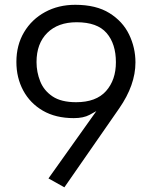

<svg xmlns="http://www.w3.org/2000/svg" viewBox="-20 -762 648 820"><path d="M255 38 187 0 391.5 -287.5Q388.5 -285.5 362.5 -271.5Q336.5 -257.5 295 -257.5Q218 -257.5 163.2 -289.2Q108.5 -321 79.2 -375.5Q50 -430 50 -497.5Q50 -569.5 82.8 -624.5Q115.5 -679.5 172.5 -710.5Q229.5 -741.5 301.5 -741.5Q390.5 -741.5 447.2 -706.2Q504 -671 531.2 -614.8Q558.5 -558.5 558.5 -495.5Q558.5 -399 489 -299ZM305 -325.5Q390.5 -325.5 432.8 -373Q475 -420.5 475 -496Q475 -575 435.2 -621Q395.5 -667 307.5 -667Q227.5 -667 181.8 -621.5Q136 -576 136 -497Q136 -454 151.8 -414.5Q167.5 -375 204.5 -350.2Q241.5 -325.5 305 -325.5Z"/></svg>

Font: Mooli
Style: Regular
Weight: 400
Designer: Vernon Adams
Foundry: Vernon Adams
Version: Version 1.000; ttfautohint (v1.8.4.7-5d5b);gftools[0.9.33]